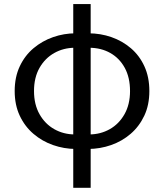

<svg xmlns="http://www.w3.org/2000/svg" viewBox="-20 -716 800 936"><path d="M348.4 10.2Q291.9 9.8 238.7 -8.8Q185.6 -27.3 143.3 -63.4Q100.9 -99.5 76.3 -151.9Q51.6 -204.2 51.6 -272.2Q51.6 -340.1 76.3 -392.6Q100.9 -445.1 143.3 -480.8Q185.6 -516.4 238.7 -535Q291.9 -553.6 348.4 -553.6L344.1 -483.2Q289.4 -482.8 244.6 -457.6Q199.7 -432.4 172.7 -385.3Q145.8 -338.2 145.8 -272.2Q145.8 -206.8 172.7 -159.2Q199.7 -111.6 244.6 -86.3Q289.4 -61 344.1 -60.6ZM411.3 10.2 415.6 -60.6Q470.2 -61 515.1 -86.3Q560 -111.6 586.9 -159.2Q613.9 -206.8 613.9 -272.2Q613.9 -338.2 588.2 -385.3Q562.4 -432.4 517.8 -457.6Q473.3 -482.8 415.6 -483.2L411.3 -553.6Q470 -553.6 523.3 -535Q576.5 -516.4 618.2 -480.8Q660 -445.1 684 -392.6Q708.1 -340.1 708.1 -272.2Q708.1 -204.2 683.4 -151.9Q658.7 -99.5 616.7 -63.4Q574.7 -27.3 521.6 -8.8Q468.4 9.8 411.3 10.2ZM337.1 199.6V-696.2H422V199.6Z"/></svg>

Font: Noto Sans TC
Style: Regular
Weight: 100
Designer: Ryoko NISHIZUKA 西塚涼子 (kana, bopomofo & ideographs); Paul D. Hunt (Latin, Greek & Cyrillic); Sandoll Communications 산돌커뮤니
Foundry: Adobe
Version: Version 2.004;hotconv 1.0.118;makeotfexe 2.5.65603